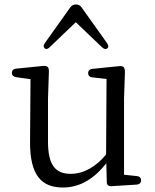

<svg xmlns="http://www.w3.org/2000/svg" viewBox="-20 -818 692 856"><path d="M261 18C339 18 402 -24 454 -90L456 -7C456 7 464 13 477 12L590 5C602 4 609 -3 609 -14C609 -25 602 -32 590 -33L533 -39V-379L537 -497C537 -507 535 -513 532 -518C528 -523 520 -524 510 -523L392 -511C380 -510 373 -503 373 -492C373 -481 380 -474 392 -473L455 -466L453 -129C408 -75 354 -43 295 -43C229 -43 194 -80 194 -186V-379L198 -498C198 -509 197 -514 193 -519C189 -523 182 -525 172 -524L52 -512C40 -511 33 -504 33 -493C33 -482 40 -476 52 -474L116 -465L114 -186C113 -34 167 18 261 18ZM179 -603C185 -597 193 -599 202 -608L318 -719L435 -607C444 -599 453 -597 459 -603C465 -609 464 -616 457 -626L343 -786C337 -794 329 -798 319 -798H318C308 -798 300 -794 294 -786L180 -626C173 -616 173 -609 179 -603Z"/></svg>

Font: 寒蝉锦书宋
Style: Regular
Weight: 400
Designer: 寒蝉锦书宋{Warren} 思源宋体{Ryoko NISHIZUKA 西塚涼子 (kana & ideographs); Frank Grießhammer (Latin, Greek & Cyrillic); Wenlong ZHANG 
Foundry: Adobe & ChillType
Version: Version 2.000;Glyphs 3.1.1 (3135)